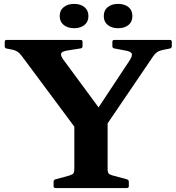

<svg xmlns="http://www.w3.org/2000/svg" viewBox="-20 -951 892 971"><path d="M355.9 0V-338.7H524.2V0ZM89.8 -668.4Q79.3 -682.6 68.2 -689.6Q57 -696.7 42.9 -699.8L13.4 -705.5Q3.8 -707.7 3.8 -717.7V-739.4Q3.8 -749 13.8 -749H387.8Q397.4 -749 397.4 -739V-717.2Q397.4 -707.7 387.4 -706.1L322.7 -695.9Q292.3 -691.1 289.1 -680.2Q285.9 -669.2 300.9 -648.7L514.4 -359.2L413.4 -309.4L634.6 -644Q651.6 -670 645.8 -680.6Q640 -691.3 614.7 -695.3L557.9 -706.1Q548.3 -707.7 548.3 -717.7V-739.4Q548.3 -749 558.3 -749H839.2Q848.8 -749 848.8 -739V-717.2Q848.8 -707.7 838.8 -705.5L801.8 -698.2Q784.6 -694.3 773.9 -686.8Q763.3 -679.2 755.1 -667L474.6 -254H398ZM260.6 0Q251 0 251 -10V-31.8Q251 -41.2 260.4 -44L330.6 -63.1Q347.3 -68.6 351.6 -75Q355.9 -81.3 355.9 -95.7V-206.8H524.2V-97.6Q524.2 -79.8 529.3 -73.9Q534.4 -68 547.6 -64.2L622.5 -44Q631.5 -40.4 631.5 -31.4V-9.6Q631.5 0 621.5 0ZM355.3 -808.3Q322.7 -808.3 302.3 -824.6Q281.9 -840.9 281.9 -869.5Q281.9 -898.7 302.3 -915Q322.7 -931.3 355.3 -931.3Q387.1 -931.3 407.1 -915Q427.2 -898.7 427.2 -869.5Q427.2 -840.9 407.1 -824.6Q387.1 -808.3 355.3 -808.3ZM577.3 -808.3Q544.9 -808.3 524.8 -824.6Q504.8 -840.9 504.8 -869.5Q504.8 -898.7 524.8 -915Q544.9 -931.3 577.3 -931.3Q610.1 -931.3 629.8 -915Q649.6 -898.7 649.6 -869.5Q649.6 -840.9 629.8 -824.6Q610.1 -808.3 577.3 -808.3Z"/></svg>

Font: Hahmlet
Style: Regular
Weight: 400
Designer: Minjoo Ham & Mark Frömberg
Foundry: hypertype
Version: Version 1.002